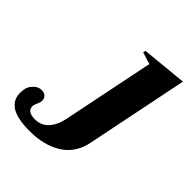

<svg xmlns="http://www.w3.org/2000/svg" viewBox="-379 -625 940 940"><g transform="rotate(45 90.5 -155.0)"><path d="M-183 97Q-183 83 -180 66Q-175 46 -157.5 29Q-140 12 -119 12Q-99 12 -89 22Q-79 32 -79 47Q-79 54 -80 57Q-81 63 -87.5 76.5Q-94 90 -94 101Q-94 137 -39 137Q3 137 30.5 106.5Q58 76 68 25L165 -451Q151 -454 103 -470L106 -483L342 -506L234 25Q217 110 150.5 153Q84 196 -17 196Q-104 196 -143.5 170.5Q-183 145 -183 97Z"/></g></svg>

Font: Trirong ExtraBold
Style: Italic
Weight: 800
Italic angle: -12°
Designer: Katatrad Team
Foundry: CadsonDemak
Version: Version 1.001